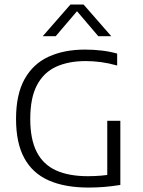

<svg xmlns="http://www.w3.org/2000/svg" viewBox="-20 -820 627 844"><path d="M370 4.5Q265 4.5 194 -27Q123 -58.5 86.8 -125Q50.5 -191.5 50.5 -297Q50.5 -405 88 -472.2Q125.5 -539.5 193.8 -570.8Q262 -602 353.5 -602Q391 -602 427 -597.8Q463 -593.5 495 -584.5V-532Q457.5 -542.5 423.8 -547Q390 -551.5 356.5 -551.5Q281.5 -551.5 227 -526.8Q172.5 -502 142.8 -446.2Q113 -390.5 113 -297Q113 -207.5 141.5 -152Q170 -96.5 226.2 -71Q282.5 -45.5 366.5 -45.5Q394.5 -45.5 423 -47.8Q451.5 -50 475 -55L451.5 -30.5V-289H509V-7Q472 -1 437.2 1.8Q402.5 4.5 370 4.5ZM168 -661 289.5 -800H347.5L469 -661H412L311 -779.5H326L225 -661Z"/></svg>

Font: Encode Sans SC Light
Style: Regular
Weight: 300
Version: Version 3.002